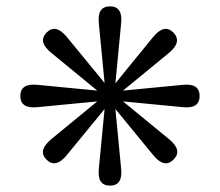

<svg xmlns="http://www.w3.org/2000/svg" viewBox="-20 -468 692 604"><path d="M462 -352Q497 -394 525 -366Q554 -337 512 -302L367 -183L554 -201Q608 -207 608 -166Q608 -125 554 -131L367 -149L512 -30Q555 5 526 34Q497 63 462 20L343 -125L361 62Q367 116 326 116Q285 116 291 62L309 -125L190 20Q155 63 126 34Q98 6 141 -30L286 -149L99 -131Q44 -125 44 -166Q44 -207 99 -201L286 -183L141 -302Q98 -337 127 -366Q155 -394 190 -352L309 -207L291 -394Q285 -448 326 -448Q367 -448 361 -394L343 -206Z"/></svg>

Font: Amiri Modified
Style: Regular
Weight: 400
Version: 0.117-H1